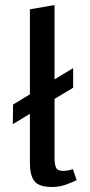

<svg xmlns="http://www.w3.org/2000/svg" viewBox="-20 -739 358 764"><path d="M186 5Q136 5 117.5 -17.5Q99 -40 99 -91V-702L197 -719V-110Q197 -87 202.5 -73Q208 -59 232 -59Q239 -59 248.5 -60.5Q258 -62 270 -66L285 -22Q262 -11 238.5 -3Q215 5 186 5ZM31 -245 32 -323 271 -468V-390Z"/></svg>

Font: Ysabeau Infant SemiBold
Style: Regular
Weight: 600
Designer: Christian Thalmann (Catharsis Fonts)
Version: Version 2.002; featfreeze: ss01,ss02,lnum